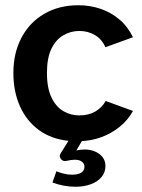

<svg xmlns="http://www.w3.org/2000/svg" viewBox="-20 -527 542 732"><path d="M268 185Q246 185 224 181Q202 177 180 169L195 126Q207 131 223 135Q239 139 254 139Q278 139 290 131Q302 123 302 109Q302 97 292.5 89.5Q283 82 265 82Q259 82 251 83Q243 84 235 86Q221 90 212.5 79.5Q204 69 211 58L241 10Q175 3 128 -31.5Q81 -66 56 -122Q31 -178 31 -249Q31 -325 62 -383.5Q93 -442 149 -474.5Q205 -507 279 -507Q323 -507 363 -493.5Q403 -480 435 -453Q467 -426 487 -385L382 -347Q368 -378 341.5 -393.5Q315 -409 282 -409Q250 -409 221.5 -392.5Q193 -376 176 -341Q159 -306 159 -249Q159 -191 176.5 -155Q194 -119 222 -103Q250 -87 282 -87Q318 -87 343.5 -102Q369 -117 383 -142L487 -104Q467 -68 435.5 -43Q404 -18 367.5 -4.5Q331 9 292 11L271 47Q278 45 286 44Q294 43 303 43Q324 43 342 50.5Q360 58 371 72Q382 86 382 106Q382 130 367 148Q352 166 326 175.5Q300 185 268 185Z"/></svg>

Font: Atkinson Hyperlegible Next SemiBold
Style: Regular
Weight: 600
Designer: Elliott Scott, Megan Eiswerth, Linus Boman, Theodore Petrosky, Letters from Sweden
Foundry: Applied Design Works, Letters from Sweden
Version: Version 2.001